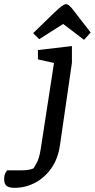

<svg xmlns="http://www.w3.org/2000/svg" viewBox="-123 -732 455 921"><path d="M-54 169Q-80 169 -91.5 159.5Q-103 150 -103 127Q-103 109 -97 98Q-91 87 -89 85H-17Q4 85 19.5 81.5Q35 78 39 74Q43 68 54 47.5Q65 27 72 -15L136 -430L59 -447V-492L222 -511V-431L165 -38Q156 28 124 74Q92 120 45.5 144.5Q-1 169 -54 169ZM280 -541 180 -617 65 -544 36 -573 135 -669Q159 -692 172.5 -702Q186 -712 193 -712Q201 -712 210.5 -704Q220 -696 236 -674L312 -576Z"/></svg>

Font: Faustina Medium
Style: Italic
Weight: 500
Italic angle: -8°
Designer: Alfonso Garcia
Foundry: http://www.omnibus-type.com
Version: Version 1.200